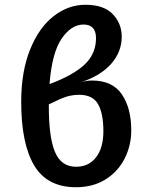

<svg xmlns="http://www.w3.org/2000/svg" viewBox="-20 -773 640 806"><path d="M531 -226Q531 -162 503 -107Q475 -52 422.5 -19.5Q370 13 299 13Q178 13 123.5 -78.5Q69 -170 69 -345Q69 -473 106.5 -565.5Q144 -658 205.5 -705.5Q267 -753 338 -753Q416 -753 453.5 -713.5Q491 -674 491 -619Q491 -556 447.5 -506Q404 -456 321 -428Q346 -435 366 -435Q452 -435 491.5 -377Q531 -319 531 -226ZM188 -420 216 -431Q304 -468 343.5 -510.5Q383 -553 383 -613Q383 -642 369.5 -656Q356 -670 331 -670Q279 -670 238.5 -610.5Q198 -551 188 -420ZM414 -222Q414 -297 391.5 -336Q369 -375 313 -375Q288 -375 265.5 -369Q243 -363 213 -348L185 -335Q184 -201 210 -137Q236 -73 299 -73Q353 -73 383.5 -113Q414 -153 414 -222Z"/></svg>

Font: Fira Mono Medium
Style: Regular
Weight: 500
Designer: Carrois Corporate & Edenspiekermann AG
Foundry: Carrois Corporate GbR & Edenspiekermann AG
Version: Version 3.206